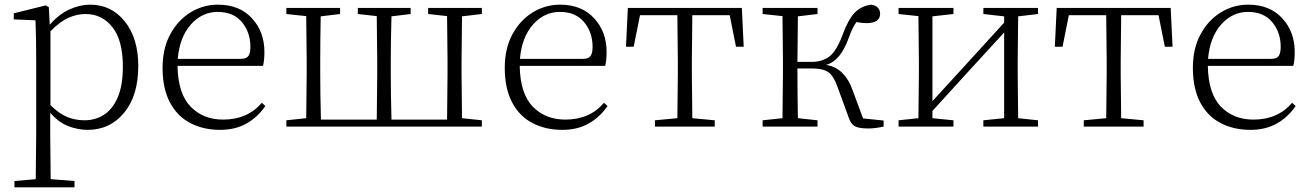

<svg xmlns="http://www.w3.org/2000/svg" viewBox="-20 -542 5611 822"><path d="M355 14Q315 14 273.5 -1.5Q232 -17 195 -59V32L197 225L299 233V260H42V233L133 225L135 32V-278Q135 -382 132 -455L39 -459V-485L176 -519L189 -511L193 -436Q232 -481 277 -501.5Q322 -522 366 -522Q457 -522 514.5 -450Q572 -378 572 -259Q572 -133 511.5 -59.5Q451 14 355 14ZM196 -408V-92Q232 -56 267 -41.5Q302 -27 342 -27Q387 -27 424 -50Q461 -73 483.5 -124Q506 -175 506 -257Q506 -369 461.5 -425.5Q417 -482 346 -482Q310 -482 273.5 -466Q237 -450 196 -408Z M922 14Q851 14 795 -15Q739 -44 707.5 -103.5Q676 -163 676 -252Q676 -334 708.5 -394.5Q741 -455 795 -488.5Q849 -522 913 -522Q1005 -522 1058.5 -464Q1112 -406 1112 -320Q1112 -284 1106 -260H740Q742 -141 796 -85.5Q850 -30 935 -30Q1040 -30 1101 -102L1116 -88Q1083 -40 1035 -13Q987 14 922 14ZM741 -290H1011Q1035 -290 1043.5 -302.5Q1052 -315 1052 -341Q1052 -404 1015.5 -447.5Q979 -491 912 -491Q845 -491 797 -437Q749 -383 741 -290Z M1323 0H1206V-27L1291 -36L1293 -226V-283L1291 -473L1206 -482V-508H1436V-482L1353 -472Q1351 -363 1351 -283V-226Q1351 -142 1354 -30H1593L1595 -226V-283L1593 -473L1512 -482V-508H1738V-482L1656 -472Q1653 -363 1653 -283V-226Q1653 -142 1656 -30H1894L1896 -226V-283L1894 -473L1813 -482V-508H2043V-482L1958 -472L1956 -283V-226L1958 -36L2043 -27V0Z M2387 14Q2316 14 2260 -15Q2204 -44 2172.5 -103.5Q2141 -163 2141 -252Q2141 -334 2173.5 -394.5Q2206 -455 2260 -488.5Q2314 -522 2378 -522Q2470 -522 2523.5 -464Q2577 -406 2577 -320Q2577 -284 2571 -260H2205Q2207 -141 2261 -85.5Q2315 -30 2400 -30Q2505 -30 2566 -102L2581 -88Q2548 -40 2500 -13Q2452 14 2387 14ZM2206 -290H2476Q2500 -290 2508.5 -302.5Q2517 -315 2517 -341Q2517 -404 2480.5 -447.5Q2444 -491 2377 -491Q2310 -491 2262 -437Q2214 -383 2206 -290Z M2879 0H2784V-27L2880 -36L2882 -226V-283L2880 -477H2720L2693 -342H2660L2668 -508H3156L3164 -342H3131L3104 -477H2944L2942 -283V-226L2944 -36L3040 -27V0Z M3613 -40 3566 -169Q3548 -219 3525 -234Q3502 -249 3455 -249H3394Q3394 -137 3396 -36L3480 -27V0H3245V-27L3330 -36L3332 -226V-283L3330 -473L3245 -482V-508H3480V-482L3396 -472L3394 -277H3454Q3500 -277 3530.5 -300Q3561 -323 3587 -392Q3611 -458 3639 -487.5Q3667 -517 3711 -522Q3748 -515 3748 -483Q3748 -446 3696 -443Q3666 -443 3647 -448Q3630 -426 3614 -381Q3579 -281 3516 -264Q3597 -253 3632 -151L3675 -35L3763 -26V0Q3725 8 3698 8Q3656 8 3639 -2Q3622 -12 3613 -40Z M4190 -482V-508H4424V-482L4339 -472L4337 -283V-226L4339 -36L4424 -27V0H4190V-27L4279 -36V-403L4135 -246L3972 -67V-36L4062 -27V0H3827V-27L3912 -36L3914 -226V-283L3912 -473L3827 -482V-508H4062V-482L3972 -472V-109L4112 -262L4279 -445V-472Z M4715 0H4620V-27L4716 -36L4718 -226V-283L4716 -477H4556L4529 -342H4496L4504 -508H4992L5000 -342H4967L4940 -477H4780L4778 -283V-226L4780 -36L4876 -27V0Z M5333 14Q5262 14 5206 -15Q5150 -44 5118.5 -103.5Q5087 -163 5087 -252Q5087 -334 5119.5 -394.5Q5152 -455 5206 -488.5Q5260 -522 5324 -522Q5416 -522 5469.5 -464Q5523 -406 5523 -320Q5523 -284 5517 -260H5151Q5153 -141 5207 -85.5Q5261 -30 5346 -30Q5451 -30 5512 -102L5527 -88Q5494 -40 5446 -13Q5398 14 5333 14ZM5152 -290H5422Q5446 -290 5454.5 -302.5Q5463 -315 5463 -341Q5463 -404 5426.5 -447.5Q5390 -491 5323 -491Q5256 -491 5208 -437Q5160 -383 5152 -290Z"/></svg>

Font: Minh Nguyen ExtraLight
Style: Regular
Weight: 250
Designer: Ryoko NISHIZUKA 西塚涼子 (kana & ideographs); Frank Grießhammer (Latin, Greek & Cyrillic); Wenlong ZHANG 张文龙 (bopomofo); San
Foundry: Adobe
Version: Version 1.100;July 7, 2023;FontCreator 14.0.0.2814 64-bit